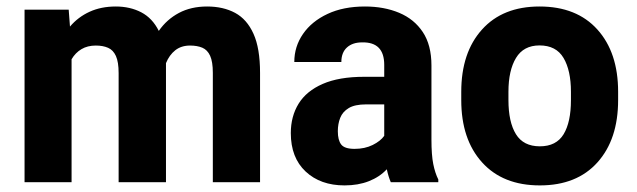

<svg xmlns="http://www.w3.org/2000/svg" viewBox="-20 -558 1950 588"><path d="M614.3 -538.1Q663.6 -538.1 700 -518.6Q736.3 -499 756.3 -454.6Q776.4 -410.2 776.4 -335V0H631.8V-335Q631.8 -369.1 623.5 -387.2Q615.2 -405.3 599.6 -411.9Q584 -418.5 562 -418.5Q535.2 -418.5 516.8 -404.1Q498.5 -389.6 488.3 -364.7V-352.5V0H343.3V-334Q343.3 -368.2 335 -386.5Q326.7 -404.8 311 -411.6Q295.4 -418.5 273.4 -418.5Q248 -418.5 229.5 -407.5Q210.9 -396.5 199.2 -376.5V0H55.2V-528.3H190.4L194.3 -476.6Q219.2 -505.9 254.4 -522Q289.6 -538.1 334.5 -538.1Q378.4 -538.1 412.6 -520.3Q446.8 -502.4 466.3 -463.4Q490.7 -498.5 527.8 -518.3Q564.9 -538.1 614.3 -538.1Z M1301.3 -130.9Q1301.3 -83 1306.9 -55.4Q1312.5 -27.8 1322.3 -8.3V0H1176.8Q1169.4 -17.1 1164.6 -39.6Q1142.6 -16.1 1109.9 -3.2Q1077.1 9.8 1035.2 9.8Q961.4 9.8 916 -32.7Q870.6 -75.2 870.6 -150.4Q870.6 -201.7 894.5 -240.5Q918.5 -279.3 968.3 -301Q1018.1 -322.8 1095.2 -322.8H1156.7V-359.4Q1156.7 -429.7 1088.9 -428.2Q1059.6 -428.2 1042.5 -412.6Q1025.4 -397 1025.4 -368.2H881.3Q881.3 -415.5 908 -454.1Q934.6 -492.7 983.2 -515.4Q1031.7 -538.1 1097.7 -538.1Q1156.2 -538.1 1202.4 -518.8Q1248.5 -499.5 1274.9 -459.7Q1301.3 -419.9 1301.3 -357.4ZM1065.9 -102.1Q1097.2 -102.1 1121.3 -114Q1145.5 -126 1156.7 -142.1V-238.3H1101.1Q1066.9 -238.3 1048.1 -227.1Q1029.3 -215.8 1022 -197.3Q1014.6 -178.7 1014.6 -156.2Q1014.6 -128.9 1024.9 -115.5Q1035.2 -102.1 1065.9 -102.1Z M1392.6 -276.9Q1392.6 -397 1456.1 -467.5Q1519.5 -538.1 1632.3 -538.1Q1746.1 -538.1 1809.6 -467.5Q1873 -397 1873 -276.9V-251.5Q1873 -131.3 1809.8 -60.8Q1746.6 9.8 1633.3 9.8Q1520 9.8 1456.3 -60.8Q1392.6 -131.3 1392.6 -251.5ZM1537.1 -251.5Q1537.1 -184.1 1560.1 -147Q1583 -109.9 1633.3 -109.9Q1683.6 -109.9 1706.1 -147Q1728.5 -184.1 1728.5 -251.5V-276.9Q1728.5 -342.3 1705.8 -380.6Q1683.1 -418.9 1632.3 -418.9Q1583.5 -418.9 1560.3 -380.6Q1537.1 -342.3 1537.1 -276.9Z"/></svg>

Font: Robert Sans Black
Style: Regular
Weight: 900
Designer: Christian Robertson (extended by Adam Twardoch)
Foundry: Google
Version: Version 12.135;April 2, 2019;FontCreator 11.5.0.2425 64-bit;